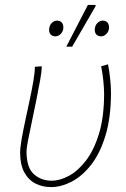

<svg xmlns="http://www.w3.org/2000/svg" viewBox="-20 -750 514 782"><path d="M188 12Q152 12 123.5 -3Q95 -18 78.5 -49Q62 -80 62 -128Q62 -148 68 -182.5Q74 -217 83 -259Q92 -301 101 -343Q110 -385 116 -420.5Q122 -456 122 -478L150 -480Q150 -460 143.5 -423.5Q137 -387 128 -342.5Q119 -298 110 -255.5Q101 -213 94.5 -180Q88 -147 88 -134Q88 -67 118 -40.5Q148 -14 190 -14Q224 -14 261 -34Q298 -54 330.5 -96.5Q363 -139 383.5 -206.5Q404 -274 404 -368Q404 -392 400.5 -424.5Q397 -457 392 -480L420 -488Q425 -463 428.5 -430.5Q432 -398 432 -374Q432 -271 409.5 -197.5Q387 -124 350.5 -78Q314 -32 271.5 -10Q229 12 188 12ZM206 -602Q194 -602 187 -609Q180 -616 180 -628Q180 -645 190 -655.5Q200 -666 212 -666Q224 -666 231 -659Q238 -652 238 -638Q238 -623 228 -612.5Q218 -602 206 -602ZM392 -602Q380 -602 373 -609Q366 -616 366 -628Q366 -645 376 -655.5Q386 -666 398 -666Q410 -666 417 -659Q424 -652 424 -638Q424 -623 414 -612.5Q404 -602 392 -602ZM250 -560 338 -730H368L370 -726L274 -560Z"/></svg>

Font: Source Sans 3 ExtraLight
Style: Italic
Weight: 250
Italic angle: -11°
Designer: Paul D. Hunt
Foundry: Adobe
Version: Version 3.046;hotconv 1.0.118;makeotfexe 2.5.65603